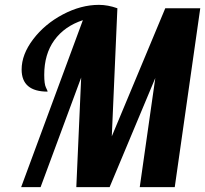

<svg xmlns="http://www.w3.org/2000/svg" viewBox="-20 -770 844 790"><path d="M321 -687 67 0H147L314 -451L294 0H431L619 -449L555 0H699L804 -736H660L440 -209L463 -736C437 -745.3 411.7 -750 387 -750C337.7 -750 288.2 -736.8 238.5 -710.5C188.8 -684.2 148.2 -650.2 116.5 -608.5C84.8 -566.8 69 -525.3 69 -484C69 -423.3 104.7 -393 176 -393C176 -395 173.7 -400.7 169 -410C164.3 -419.3 162 -436.7 162 -462C162 -518.7 175.8 -566.2 203.5 -604.5C231.2 -642.8 270.3 -670.3 321 -687Z"/></svg>

Font: DonutKreme
Style: Regular
Weight: 400
Designer: Impallari Type
Foundry: Impallari Type
Version: Version 2.100